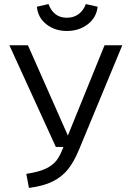

<svg xmlns="http://www.w3.org/2000/svg" viewBox="-20 -911 640 942"><path d="M369 -180Q344 -119 314.5 -81.5Q285 -44 239 -21Q193 2 122 11L109 -58Q169 -67 203.5 -83Q238 -99 257 -123.5Q276 -148 291 -190H254L26 -689H117L313 -246L493 -689H580ZM161 -878 218 -891Q243 -824 308 -824Q342 -824 366 -842Q390 -860 401 -891L459 -878Q453 -824 410 -791.5Q367 -759 308 -759Q250 -759 208 -791.5Q166 -824 161 -878Z"/></svg>

Font: Fira Mono
Style: Regular
Weight: 400
Designer: Carrois Corporate & Edenspiekermann AG
Foundry: Carrois Corporate GbR & Edenspiekermann AG
Version: Version 3.206